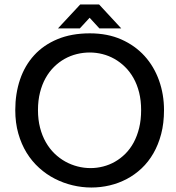

<svg xmlns="http://www.w3.org/2000/svg" viewBox="-20 -831 795 865"><path d="M718.9 -335Q718.9 -405.6 696.5 -468.5Q674.1 -531.4 631.4 -578.6Q588.7 -625.7 526.6 -653.3Q464.5 -680.8 385 -680.8Q301.9 -680.8 239 -654.5Q176 -628.3 133.8 -582Q91.6 -535.8 70.2 -472.5Q48.8 -409.3 48.8 -335Q48.8 -277.6 62.5 -229.4Q76.2 -181.3 100 -142.6Q123.9 -104 156.6 -74.5Q189.2 -45 227.4 -25.6Q265.5 -6.1 307.3 3.8Q349.1 13.8 391.6 13.8Q433.7 13.8 474.2 4.2Q514.6 -5.4 551 -24.5Q587.3 -43.6 618 -72.5Q648.7 -101.4 671.1 -140.3Q693.5 -179.1 706.2 -227.6Q718.9 -276.1 718.9 -335ZM615.8 -335Q615.8 -291 606.9 -254.5Q597.9 -218 582.2 -188.9Q566.4 -159.8 544.7 -138.2Q523.1 -116.7 497.9 -102.4Q472.7 -88 444.6 -80.9Q416.6 -73.7 387.9 -73.7Q358.5 -73.7 329.7 -81.1Q300.9 -88.4 274.6 -102.9Q248.3 -117.4 225.6 -139.3Q203 -161.3 186.5 -190.2Q169.9 -219.1 160.5 -255.4Q151.1 -291.7 151.1 -335Q151.1 -378.5 160.3 -414.6Q169.4 -450.6 185.5 -479.4Q201.7 -508.2 223.6 -529.8Q245.5 -551.4 271.4 -565.9Q297.4 -580.3 326.1 -587.4Q354.9 -594.5 384.3 -594.5Q413 -594.5 441.3 -587.4Q469.6 -580.3 495.3 -565.9Q521 -551.4 543.1 -529.8Q565.2 -508.2 581.4 -479.4Q597.7 -450.6 606.8 -414.3Q615.8 -378.1 615.8 -335ZM427.7 -703.1H526.2L426.3 -811H341.6L241.2 -703.1H339.7L383.8 -751Z"/></svg>

Font: SaysetthaMai Thin
Style: Regular
Weight: 100
Designer: John M. Durdin
Foundry: Lao Script for Windows
Version: Version 1.101